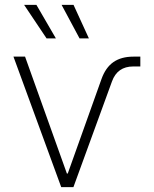

<svg xmlns="http://www.w3.org/2000/svg" viewBox="-20 -773 635 793"><path d="M232.9 0 35.6 -539.1H83.5L256.3 -56.2H259.8L398.9 -445.8Q416 -494.1 448.5 -516.6Q481 -539.1 530.8 -539.1H559.6V-498.5H530.3Q464.8 -498.5 442.4 -436.5L283.2 0ZM308.6 -614.3 234.4 -752.9H283.7L347.2 -614.3ZM172.4 -614.3 79.6 -752.9H130.4L210.9 -614.3Z"/></svg>

Font: Inter 18pt ExtraLight
Style: Regular
Weight: 250
Designer: Rasmus Andersson
Foundry: rsms
Version: Version 4.001;git-66647c0bb